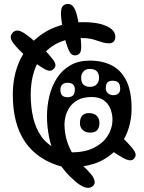

<svg xmlns="http://www.w3.org/2000/svg" viewBox="-20 -820 706 944"><path d="M290 1Q228 -15 181.5 -45.8Q135 -76.5 104.2 -121Q73.5 -165.5 58.2 -224Q43 -282.5 43 -354Q43 -435 68.2 -500.8Q93.5 -566.5 140 -613.5Q186.5 -660.5 250 -685.8Q313.5 -711 390 -711Q440 -711 475 -701.8Q510 -692.5 528.5 -676.5Q547 -660.5 547 -640Q547 -623 538.2 -615Q529.5 -607 518 -607Q498 -607 479.2 -613.5Q460.5 -620 437.2 -626.5Q414 -633 380 -633Q320 -633 273.8 -613Q227.5 -593 195.5 -556Q163.5 -519 147.2 -468Q131 -417 131 -355Q131 -293.5 143.2 -241.5Q155.5 -189.5 182 -151Q208.5 -112.5 252 -91ZM375 -648Q382 -590.5 377.5 -570.8Q373 -551 354 -548Q335.5 -545 324.2 -562Q313 -579 298 -633ZM417 -264Q442 -264 455.5 -250.8Q469 -237.5 469 -215Q469 -192.5 457.8 -180.2Q446.5 -168 424 -168Q399.5 -168 386.2 -181.2Q373 -194.5 373 -214Q373 -240.5 385 -252.2Q397 -264 417 -264ZM313 -342Q329.5 -342 338.8 -350.8Q348 -359.5 348 -381Q348 -396 339.5 -404.5Q331 -413 310 -413Q294.5 -413 285.8 -403.5Q277 -394 277 -379Q277 -359 285.8 -350.5Q294.5 -342 313 -342ZM423 -393Q442.5 -393 454.8 -404.8Q467 -416.5 467 -438Q467 -457 456.5 -469Q446 -481 422 -481Q400.5 -481 389.8 -468Q379 -455 379 -439Q379 -413.5 391 -403.2Q403 -393 423 -393ZM539 -352Q552.5 -352 561.8 -360Q571 -368 571 -383Q571 -405 561.5 -414Q552 -423 534 -423Q516 -423 508 -414.5Q500 -406 500 -385Q500 -371.5 510.5 -361.8Q521 -352 539 -352ZM286 -694Q279 -735.5 279.8 -757.8Q280.5 -780 287.8 -789Q295 -798 307 -800Q320 -802 330.8 -796Q341.5 -790 350.2 -769.5Q359 -749 366 -707ZM191 -583Q222.5 -550.5 237 -531.8Q251.5 -513 252.5 -502Q253.5 -491 245 -482Q236 -472.5 224.5 -472.2Q213 -472 192.8 -484Q172.5 -496 137 -523ZM106 -544Q67 -580.5 50 -602Q33 -623.5 32.8 -636.2Q32.5 -649 43 -660Q58 -676 82.8 -665.8Q107.5 -655.5 160 -608ZM326 -71Q395.5 -70 441.5 -93.2Q487.5 -116.5 510.2 -153.5Q533 -190.5 533 -231Q533 -259 523 -284.8Q513 -310.5 490.5 -326.8Q468 -343 431 -343Q388.5 -343 362 -328Q335.5 -313 321.2 -291Q307 -269 302 -247Q297 -225 297 -211Q297 -166 309 -127.8Q321 -89.5 340.2 -59.8Q359.5 -30 381 -11Q408.5 13.5 427 35.8Q445.5 58 445.5 75.5Q445.5 87.5 435.8 95.5Q426 103.5 413 103.5Q400 103.5 384.8 95.8Q369.5 88 354 75Q338.5 62 323 47Q281 5 256.5 -44Q232 -93 221.5 -145Q211 -197 211 -248Q211 -300 223 -348.8Q235 -397.5 260.5 -436.8Q286 -476 326 -499Q366 -522 422 -522Q482.5 -522 528.8 -498.8Q575 -475.5 601 -423.5Q627 -371.5 627 -285Q627 -237 612.8 -190.2Q598.5 -143.5 568.5 -103.8Q538.5 -64 491.8 -36.8Q445 -9.5 380 -1ZM231 -631Q221 -646 219.5 -653.8Q218 -661.5 226 -666.8Q234 -672 253 -679Q273.5 -686.5 282 -686.8Q290.5 -687 294.8 -679.8Q299 -672.5 307 -657ZM576 -150Q611 -115 627.8 -95Q644.5 -75 646.5 -63.2Q648.5 -51.5 640 -41Q632 -31.5 619.2 -31.8Q606.5 -32 583.8 -44.2Q561 -56.5 523 -83Z"/></svg>

Font: Kablammo
Style: Regular
Weight: 400
Designer: Travis Kochel, Lizy Gershenzon, Daria Petrova, Ethan Cohen
Foundry: Vectro Type Foundry
Version: Version 1.002